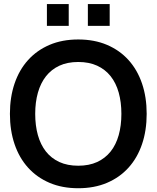

<svg xmlns="http://www.w3.org/2000/svg" viewBox="-20 -934 790 968"><path d="M423 -913.5H533V-803.5H423ZM216.5 -913.5H326.5V-803.5H216.5ZM374.5 15Q293.5 15 229.8 -12.2Q166 -39.5 121.5 -88.8Q77 -138 53.5 -207Q30 -276 30 -360Q30 -444 53.5 -513Q77 -582 121.5 -631.2Q166 -680.5 229.8 -707.8Q293.5 -735 374.5 -735Q455.5 -735 519.5 -707.8Q583.5 -680.5 628 -631.2Q672.5 -582 696 -513Q719.5 -444 719.5 -360Q719.5 -276 696 -207Q672.5 -138 628 -88.8Q583.5 -39.5 519.5 -12.2Q455.5 15 374.5 15ZM374.5 -98.5Q429 -98.5 469.8 -117.2Q510.5 -136 537.8 -170.2Q565 -204.5 578.5 -252.8Q592 -301 592 -360Q592 -419 578.5 -467.2Q565 -515.5 537.8 -549.8Q510.5 -584 469.8 -602.8Q429 -621.5 374.5 -621.5Q320 -621.5 279.5 -602.8Q239 -584 212 -549.8Q185 -515.5 171.2 -467.2Q157.5 -419 157.5 -360Q157.5 -301 171 -252.8Q184.5 -204.5 211.5 -170.2Q238.5 -136 279.2 -117.2Q320 -98.5 374.5 -98.5Z"/></svg>

Font: Vela Sans Bd
Style: Bold
Weight: 700
Designer: Principal design: Mikhail Sharanda - project Manrope.
Design modification: Ravid Balaliev
Foundry: Mikhail Sharanda
Version: Version 1.001